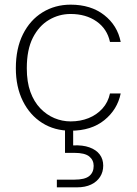

<svg xmlns="http://www.w3.org/2000/svg" viewBox="-20 -549 586 824"><path d="M283 12Q214 12 161 -21.5Q108 -55 78 -115.5Q48 -176 48 -256Q48 -341 78.5 -402Q109 -463 162.5 -496Q216 -529 283 -529Q370 -529 427 -484.5Q484 -440 498 -369H452Q440 -425 394.5 -457Q349 -489 283 -489Q233 -489 190 -463.5Q147 -438 121 -387Q95 -336 95 -256Q95 -197 110.5 -154.5Q126 -112 153 -84Q180 -56 213.5 -42Q247 -28 283 -28Q325 -28 360 -42Q395 -56 419.5 -83Q444 -110 452 -148H498Q484 -79 428 -33.5Q372 12 283 12ZM224 255V222H299Q344 222 363 206.5Q382 191 382 163Q382 138 363 122.5Q344 107 299 107H259V-7H294V75Q335 73 364 83.5Q393 94 408 114Q423 134 423 162Q423 189 409.5 210Q396 231 371 243Q346 255 310 255Z"/></svg>

Font: DM Sans 11pt ExtraLight
Style: Regular
Weight: 250
Version: Version 4.004;gftools[0.9.30]